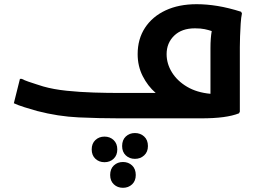

<svg xmlns="http://www.w3.org/2000/svg" viewBox="-20 -564 1250 915"><path d="M550 0Q454 0 355.5 -4.5Q257 -9 157 -35Q128 -43 96.5 -53Q65 -63 46 -72L75 -188H84Q95 -182 115 -175Q135 -168 154.5 -162Q174 -156 186 -152Q235 -138 298 -131.5Q361 -125 426.5 -123Q492 -121 550 -121H722Q684 -154 660 -201.5Q636 -249 636 -306Q636 -378 671 -431.5Q706 -485 769 -514.5Q832 -544 917 -544Q965 -544 1017 -535.5Q1069 -527 1129 -508L1133 -500Q1129 -482 1127 -451.5Q1125 -421 1124 -390.5Q1123 -360 1123 -340V-32L1119 -24Q1089 -12 1044.5 -6Q1000 0 937 0ZM774 -306Q774 -260 799.5 -219Q825 -178 871.5 -150.5Q918 -123 983 -117V-334Q983 -359 984.5 -379Q986 -399 989 -416Q974 -421 955.5 -425Q937 -429 909 -429Q846 -429 810 -394Q774 -359 774 -306ZM562 132Q562 103 579.5 86.5Q597 70 623 70Q649 70 667 86.5Q685 103 685 132Q685 160 667 176.5Q649 193 623 193Q597 193 579.5 176.5Q562 160 562 132ZM417 148Q417 120 434.5 103.5Q452 87 478 87Q504 87 521.5 103.5Q539 120 539 148Q539 176 521.5 192.5Q504 209 478 209Q452 209 434.5 192.5Q417 176 417 148ZM505 270Q505 241 522.5 224.5Q540 208 566 208Q592 208 609.5 224.5Q627 241 627 270Q627 298 609.5 314.5Q592 331 566 331Q540 331 522.5 314.5Q505 298 505 270Z"/></svg>

Font: Kufam SemiBold
Style: Regular
Weight: 600
Designer: Wael Morcos, Artur Schmal
Foundry: Original Type
Version: Version 1.300; ttfautohint (v1.8.3)